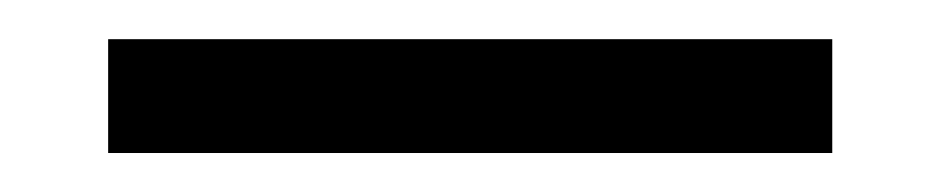

<svg xmlns="http://www.w3.org/2000/svg" viewBox="-20 -20 480 98"><path d="M35.2 0H404.8V58.1H35.2Z"/></svg>

Font: Gidolinya
Style: Regular
Weight: 400
Version: Version 1.0.3